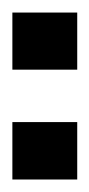

<svg xmlns="http://www.w3.org/2000/svg" viewBox="64 -824 146 315"><g transform="rotate(-90 137.5 -667.0)"><path d="M0 -613.8V-720.2H94.2V-613.8ZM180.2 -613.8V-720.2H273.9V-613.8Z"/></g></svg>

Font: Aspekta 450
Style: Regular
Weight: 450
Designer: Ivo Dolenc
Version: Version 2.000